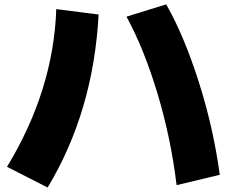

<svg xmlns="http://www.w3.org/2000/svg" viewBox="-20 -798 1040 868"><path d="M11.7 -43.9Q221.7 -389.6 234.4 -756.8L425.8 -732.4Q402.3 -293.9 195.3 49.8ZM551.8 -722.7 731.4 -778.3Q811.5 -637.7 877.9 -430.2Q944.3 -222.7 973.6 -7.8L778.3 39.1Q752.9 -172.9 691.9 -375.5Q630.9 -578.1 551.8 -722.7Z"/></svg>

Font: GenEi M Gothic v2 Black
Style: Regular
Weight: 900
Version: Version 2.0